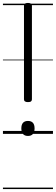

<svg xmlns="http://www.w3.org/2000/svg" viewBox="-20 -910 380 1305"><path d="M170 -216Q143 -216 143 -235V-871Q143 -881 149.5 -885.5Q156 -890 170 -890Q197 -890 197 -871V-235Q197 -226 191 -221Q185 -216 170 -216ZM170 14Q148 14 136.5 1Q125 -12 125 -37Q125 -63 136.5 -75.5Q148 -88 170 -88Q192 -88 203.5 -75.5Q215 -63 215 -37Q215 -12 203.5 1Q192 14 170 14ZM0 365H340V375H0ZM0 -20H340V0H0ZM0 -505H340V-500H0ZM0 -885H340V-875H0Z"/></svg>

Font: Playwrite AT Guides
Style: Regular
Weight: 400
Designer: Veronika Burian, José Scaglione
Foundry: TypeTogether
Version: Version 1.003